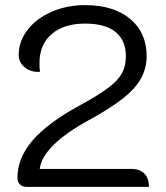

<svg xmlns="http://www.w3.org/2000/svg" viewBox="-20 -729 649 749"><path d="M48 -35Q48 -112 106.5 -180.5Q165 -249 288 -316Q365 -358 403 -387Q441 -416 456 -443.5Q471 -471 471 -510Q471 -572 430.5 -604.5Q390 -637 312 -637Q229 -637 181.5 -596Q134 -555 134 -483Q134 -461 136 -449Q102 -446 77.5 -465.5Q53 -485 53 -514Q53 -568 87.5 -612.5Q122 -657 181.5 -683Q241 -709 312 -709Q423 -709 487.5 -655.5Q552 -602 552 -510Q552 -463 530 -423Q508 -383 459 -344.5Q410 -306 326 -260Q238 -212 189 -163.5Q140 -115 135 -70H492Q525 -70 543 -52Q561 -34 561 0H84Q68 0 58 -9.5Q48 -19 48 -35Z"/></svg>

Font: K2D Light
Style: Regular
Weight: 300
Designer: Katatrad Aksorn Co.,Ltd.
Foundry: Cadson Demak Co.,Ltd.
Version: Version 1.000; ttfautohint (v1.6)